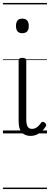

<svg xmlns="http://www.w3.org/2000/svg" viewBox="-20 -909 340 1308"><path d="M189 17Q149 17 128 -7.5Q107 -32 107 -81V-496Q107 -506 113 -510.5Q119 -515 132 -515Q146 -515 152.5 -510.5Q159 -506 159 -496V-93Q159 -63 168 -47Q177 -31 199 -31Q210 -31 220 -35.5Q230 -40 240 -49Q250 -58 260 -73Q265 -79 272 -79Q279 -79 285 -73Q292 -68 294 -61.5Q296 -55 292 -48Q280 -28 263.5 -13.5Q247 1 228 9Q209 17 189 17ZM132 -683Q110 -683 99.5 -695Q89 -707 89 -732Q89 -757 99.5 -769.5Q110 -782 132 -782Q154 -782 165 -769.5Q176 -757 176 -732Q176 -707 165 -695Q154 -683 132 -683ZM0 369H300V379H0ZM0 -20H300V0H0ZM0 -505H300V-500H0ZM0 -889H300V-879H0Z"/></svg>

Font: Playwrite HR Lijeva Guides
Style: Regular
Weight: 400
Designer: Veronika Burian, José Scaglione
Foundry: TypeTogether
Version: Version 1.003